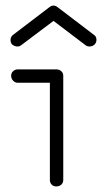

<svg xmlns="http://www.w3.org/2000/svg" viewBox="-20 -655 366 689"><path d="M182 14Q172 14 165.5 7.5Q159 1 159 -9V-358H44Q34 -358 27 -365.5Q20 -373 20 -383Q20 -393 27 -399.5Q34 -406 44 -406H182Q193 -406 200 -399.5Q207 -393 207 -383V-9Q207 1 200 7.5Q193 14 182 14ZM55 -492Q48 -487 38.5 -488.5Q29 -490 22 -497Q17 -505 18 -514.5Q19 -524 27 -530L157 -629Q172 -641 187 -629L317 -530Q325 -525 326 -515Q327 -505 321 -497Q315 -490 305.5 -488.5Q296 -487 288 -492L172 -580Z"/></svg>

Font: Zen Kurenaido
Style: ARC
Weight: 400
Designer: Yoshimichi Ohira
Foundry: Positype
Version: Version 1.001